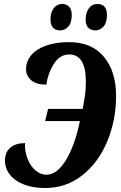

<svg xmlns="http://www.w3.org/2000/svg" viewBox="-20 -936 607 966"><path d="M5 -128Q5 -170 32 -193Q59 -216 106 -216Q104 -175 118 -138.5Q132 -102 157.5 -79.5Q183 -57 214 -57Q267 -57 312 -131Q357 -205 382 -327H207L222 -388H396Q404 -430 408 -459Q412 -488 412 -526Q412 -662 328 -662Q281 -662 251 -614.5Q221 -567 213 -510Q163 -510 137 -532.5Q111 -555 111 -587Q111 -626 136 -657Q161 -688 210 -706Q259 -724 328 -724Q441 -724 502.5 -650.5Q564 -577 564 -454Q564 -332 520 -225.5Q476 -119 394.5 -54.5Q313 10 207 10Q145 10 99.5 -8Q54 -26 29.5 -57.5Q5 -89 5 -128ZM234 -837Q234 -873 250 -894.5Q266 -916 293 -916Q315 -916 328 -902Q341 -888 341 -861Q341 -821 323.5 -802Q306 -783 283 -783Q260 -783 247 -796.5Q234 -810 234 -837ZM411 -837Q411 -872 427 -894Q443 -916 470 -916Q493 -916 505.5 -902.5Q518 -889 518 -861Q518 -821 500.5 -802Q483 -783 460 -783Q437 -783 424 -796.5Q411 -810 411 -837Z"/></svg>

Font: Noto Serif CondExtraBold
Style: Italic
Weight: 800
Width: 3
Italic angle: -12°
Designer: Monotype Design Team
Foundry: Monotype Imaging Inc.
Version: Version 1.001